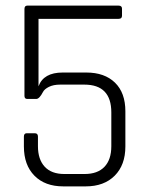

<svg xmlns="http://www.w3.org/2000/svg" viewBox="-20 -663 522 683"><path d="M280 -362H194Q170 -362 154 -354Q138 -346 133 -336Q120 -311 109 -311H77Q67 -311 67 -322V-631Q67 -643 77 -643H402Q414 -643 414 -632V-607Q414 -596 402 -596H117V-356Q135 -405 203 -405H287Q352 -405 389 -369Q426 -333 426 -267V-142Q426 -76 388 -38Q350 0 285 0H205Q140 0 102.5 -38Q65 -76 65 -142V-177Q65 -189 75 -189H104Q115 -189 115 -177V-143Q115 -96 139 -70Q163 -44 209 -44H281Q327 -44 351.5 -69.5Q376 -95 376 -143V-263Q376 -362 280 -362Z"/></svg>

Font: Rajdhani
Style: Regular
Weight: 400
Designer: Satya Rajpurohit, Jyotish Sonowal
Foundry: Indian Type Foundry
Version: Version 1.201;PS 1.0;hotconv 1.0.78;makeotf.lib2.5.61930; tt